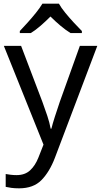

<svg xmlns="http://www.w3.org/2000/svg" viewBox="-20 -786 550 1046"><path d="M1 -536H95L211 -231Q226 -190 238 -154Q250 -118 256 -85H260Q266 -110 279 -150.5Q292 -191 306 -232L415 -536H510L279 74Q250 150 206 195Q162 240 84 240Q60 240 42 237.5Q24 235 11 232V162Q22 164 37.5 166Q53 168 70 168Q116 168 144 142Q172 116 189 73L217 2ZM301 -766Q313 -744 335.5 -716.5Q358 -689 382.5 -662.5Q407 -636 426 -617V-606H364Q338 -622 310 -645.5Q282 -669 255 -696Q228 -669 201 -645.5Q174 -622 148 -606H88V-617Q106 -636 130 -662.5Q154 -689 176 -716.5Q198 -744 211 -766Z"/></svg>

Font: Noto Sans
Style: Regular
Weight: 400
Designer: Monotype Design Team
Foundry: Monotype Imaging Inc.
Version: Version 1.902